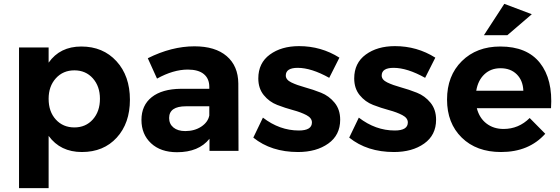

<svg xmlns="http://www.w3.org/2000/svg" viewBox="-20 -785 2915 999"><path d="M79 194V-538H233V-459Q292 -543 403 -543Q516 -543 586 -466.5Q656 -390 656 -266Q656 -144 587.5 -69Q519 6 406 6Q294 6 233 -78V194ZM233 -271Q233 -204 270.5 -163Q308 -122 367 -122Q426 -122 463 -163.5Q500 -205 500 -271Q500 -336 463 -377.5Q426 -419 367 -419Q308 -419 270.5 -377.5Q233 -336 233 -271Z M716 -161Q716 -237 769.5 -279.5Q823 -322 921 -323H1069V-333Q1069 -376 1040.5 -399.5Q1012 -423 957 -423Q882 -423 797 -376L749 -482Q873 -544 992 -544Q1100 -544 1159.5 -493Q1219 -442 1220 -351L1221 0H1070V-63Q1014 7 901 7Q816 7 766 -39.5Q716 -86 716 -161ZM860 -171Q860 -140 882.5 -121.5Q905 -103 944 -103Q992 -103 1027 -126Q1062 -149 1069 -184V-232H948Q860 -232 860 -171Z M1298 -69 1348 -173Q1435 -106 1535 -106Q1603 -106 1603 -148Q1603 -171 1574.5 -186Q1546 -201 1505 -212Q1464 -223 1422.5 -239Q1381 -255 1352.5 -290Q1324 -325 1324 -377Q1324 -457 1384 -501Q1444 -545 1536 -545Q1651 -545 1746 -485L1693 -380Q1600 -432 1529 -432Q1467 -432 1467 -392Q1467 -370 1496 -356Q1525 -342 1567 -330.5Q1609 -319 1650.5 -302.5Q1692 -286 1721 -250.5Q1750 -215 1750 -162Q1750 -82 1688 -38Q1626 6 1531 6Q1391 6 1298 -69Z M1797 -69 1847 -173Q1934 -106 2034 -106Q2102 -106 2102 -148Q2102 -171 2073.5 -186Q2045 -201 2004 -212Q1963 -223 1921.5 -239Q1880 -255 1851.5 -290Q1823 -325 1823 -377Q1823 -457 1883 -501Q1943 -545 2035 -545Q2150 -545 2245 -485L2192 -380Q2099 -432 2028 -432Q1966 -432 1966 -392Q1966 -370 1995 -356Q2024 -342 2066 -330.5Q2108 -319 2149.5 -302.5Q2191 -286 2220 -250.5Q2249 -215 2249 -162Q2249 -82 2187 -38Q2125 6 2030 6Q1890 6 1797 -69Z M2306 -267Q2306 -391 2383 -467Q2460 -543 2583 -543Q2722 -543 2789.5 -457.5Q2857 -372 2847 -222H2461Q2474 -171 2511 -142.5Q2548 -114 2600 -114Q2679 -114 2736 -171L2817 -89Q2732 6 2587 6Q2459 6 2382.5 -69Q2306 -144 2306 -267ZM2458 -313H2703Q2701 -366 2669 -398Q2637 -430 2584 -430Q2534 -430 2500.5 -398.5Q2467 -367 2458 -313ZM2498 -602 2604 -765 2747 -711 2620 -602Z"/></svg>

Font: Trueno
Style: SBd
Weight: 600
Designer: Julieta Ulanovsky
Foundry: Julieta Ulanovsky
Version: Version 3.001b